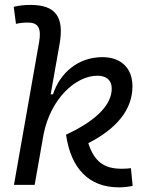

<svg xmlns="http://www.w3.org/2000/svg" viewBox="-20 -763 626 792"><path d="M470.2 9.8C493.7 9.8 510.3 7.3 527.3 3.9L520 -69.3C508.3 -67.9 500 -66.9 481.9 -66.9C409.7 -66.9 369.1 -95.7 344.2 -172.4C458.5 -231 526.4 -308.6 526.4 -407.2C526.4 -481.4 479.5 -527.3 402.8 -527.3C302.7 -527.3 227.5 -462.9 198.7 -374H189L226.1 -583C245.1 -693.4 209.5 -742.7 106 -742.7C82.5 -742.7 59.6 -740.7 36.6 -734.9L45.9 -664.6C62.5 -668.5 79.1 -669.9 95.7 -669.9C138.2 -669.9 150.9 -645.5 141.6 -590.8L37.6 -0.5H123L159.7 -208.5C188.5 -355.5 292 -450.7 381.8 -450.7C419.4 -450.7 440.9 -431.6 440.9 -397.9C440.9 -336.9 387.7 -270 252.4 -207.5C272.5 -67.4 347.2 9.8 470.2 9.8Z"/></svg>

Font: Cascadia Mono NF SemiLight
Style: Italic
Weight: 350
Italic angle: -10°
Monospace: yes
Designer: Aaron Bell
Foundry: Saja Typeworks
Version: Version 2404.023